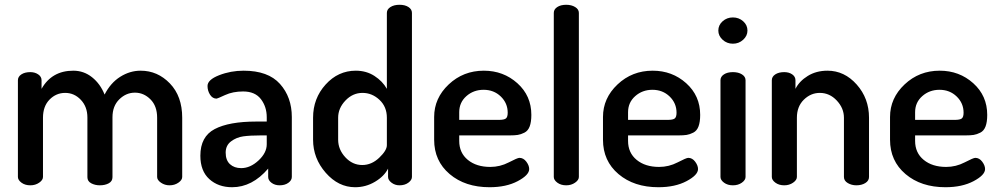

<svg xmlns="http://www.w3.org/2000/svg" viewBox="-20 -776 4184 804"><path d="M346 -34V-284Q346 -329 318.5 -358Q291 -387 253 -387Q215 -387 187.5 -359Q160 -331 160 -283V-35Q160 -22 144 -11Q128 0 107 0Q85 0 70 -11Q55 -22 55 -35V-440Q55 -455 69.5 -464.5Q84 -474 107 -474Q126 -474 140 -464.5Q154 -455 154 -440V-404Q197 -480 287 -480Q331 -480 365.5 -452.5Q400 -425 418 -380Q443 -429 483.5 -454.5Q524 -480 569 -480Q640 -480 691.5 -426.5Q743 -373 743 -283V-35Q743 -22 727 -11Q711 0 690 0Q670 0 654 -11Q638 -22 638 -35V-283Q638 -332 610 -360Q582 -388 545 -388Q508 -388 479.5 -360Q451 -332 451 -285V-34Q451 -17 435.5 -8.5Q420 0 398 0Q378 0 362 -8.5Q346 -17 346 -34Z M1000 -480Q1103 -480 1152.5 -424.5Q1202 -369 1202 -286V-35Q1202 -21 1187.5 -10.5Q1173 0 1151 0Q1131 0 1117 -10.5Q1103 -21 1103 -35V-70Q1036 8 952 8Q894 8 856.5 -26Q819 -60 819 -124Q819 -204 879 -235.5Q939 -267 1053 -267H1097V-285Q1097 -329 1072.5 -361Q1048 -393 998 -393Q955 -393 922.5 -378Q890 -363 887 -363Q870 -363 859.5 -379.5Q849 -396 849 -416Q849 -442 897.5 -461Q946 -480 1000 -480ZM1097 -172V-209H1072Q1027 -209 998.5 -205Q970 -201 947.5 -184Q925 -167 925 -137Q925 -105 943 -88.5Q961 -72 990 -72Q1028 -72 1062.5 -104Q1097 -136 1097 -172Z M1705 -722V-35Q1705 -22 1690 -11Q1675 0 1653 0Q1634 0 1619.5 -11Q1605 -22 1605 -35V-70Q1589 -38 1550.5 -15Q1512 8 1467 8Q1397 8 1344 -52.5Q1291 -113 1291 -191V-283Q1291 -364 1343.5 -422Q1396 -480 1470 -480Q1514 -480 1548 -458Q1582 -436 1600 -404V-722Q1600 -737 1615 -746.5Q1630 -756 1653 -756Q1676 -756 1690.5 -746.5Q1705 -737 1705 -722ZM1396 -283V-191Q1396 -150 1426 -117.5Q1456 -85 1497 -85Q1536 -85 1568 -115.5Q1600 -146 1600 -168V-283Q1600 -329 1569 -358Q1538 -387 1498 -387Q1457 -387 1426.5 -355Q1396 -323 1396 -283Z M2006 -480Q2088 -480 2146.5 -427.5Q2205 -375 2205 -295Q2205 -265 2198 -246.5Q2191 -228 2176 -220.5Q2161 -213 2148 -211Q2135 -209 2114 -209H1903V-186Q1903 -136 1939 -106.5Q1975 -77 2033 -77Q2074 -77 2110.5 -96Q2147 -115 2155 -115Q2172 -115 2184 -99Q2196 -83 2196 -68Q2196 -43 2148 -17.5Q2100 8 2030 8Q1928 8 1863 -47Q1798 -102 1798 -191V-286Q1798 -365 1859 -422.5Q1920 -480 2006 -480ZM1903 -274H2069Q2091 -274 2098.5 -280Q2106 -286 2106 -304Q2106 -344 2077 -372Q2048 -400 2005 -400Q1963 -400 1933 -373.5Q1903 -347 1903 -306Z M2351 -756Q2373 -756 2388.5 -746.5Q2404 -737 2404 -722V-35Q2404 -22 2388 -11Q2372 0 2351 0Q2329 0 2314 -11Q2299 -22 2299 -35V-722Q2299 -737 2313.5 -746.5Q2328 -756 2351 -756Z M2713 -480Q2795 -480 2853.5 -427.5Q2912 -375 2912 -295Q2912 -265 2905 -246.5Q2898 -228 2883 -220.5Q2868 -213 2855 -211Q2842 -209 2821 -209H2610V-186Q2610 -136 2646 -106.5Q2682 -77 2740 -77Q2781 -77 2817.5 -96Q2854 -115 2862 -115Q2879 -115 2891 -99Q2903 -83 2903 -68Q2903 -43 2855 -17.5Q2807 8 2737 8Q2635 8 2570 -47Q2505 -102 2505 -191V-286Q2505 -365 2566 -422.5Q2627 -480 2713 -480ZM2610 -274H2776Q2798 -274 2805.5 -280Q2813 -286 2813 -304Q2813 -344 2784 -372Q2755 -400 2712 -400Q2670 -400 2640 -373.5Q2610 -347 2610 -306Z M3102 -440V-35Q3102 -22 3086.5 -11Q3071 0 3049 0Q3027 0 3012 -11Q2997 -22 2997 -35V-440Q2997 -455 3011.5 -464.5Q3026 -474 3049 -474Q3072 -474 3087 -464.5Q3102 -455 3102 -440ZM3110 -648Q3110 -626 3092 -609.5Q3074 -593 3049 -593Q3024 -593 3006 -609.5Q2988 -626 2988 -648Q2988 -671 3006 -687Q3024 -703 3049 -703Q3074 -703 3092 -687Q3110 -671 3110 -648Z M3317 -283V-35Q3317 -22 3301 -11Q3285 0 3264 0Q3242 0 3227 -11Q3212 -22 3212 -35V-440Q3212 -455 3226.5 -464.5Q3241 -474 3264 -474Q3284 -474 3297.5 -464.5Q3311 -455 3311 -440V-404Q3327 -436 3362.5 -458Q3398 -480 3445 -480Q3516 -480 3567.5 -422Q3619 -364 3619 -283V-35Q3619 -19 3603.5 -9.5Q3588 0 3566 0Q3546 0 3530 -9.5Q3514 -19 3514 -35V-283Q3514 -323 3484 -355Q3454 -387 3413 -387Q3375 -387 3346 -358.5Q3317 -330 3317 -283Z M3915 -480Q3997 -480 4055.5 -427.5Q4114 -375 4114 -295Q4114 -265 4107 -246.5Q4100 -228 4085 -220.5Q4070 -213 4057 -211Q4044 -209 4023 -209H3812V-186Q3812 -136 3848 -106.5Q3884 -77 3942 -77Q3983 -77 4019.5 -96Q4056 -115 4064 -115Q4081 -115 4093 -99Q4105 -83 4105 -68Q4105 -43 4057 -17.5Q4009 8 3939 8Q3837 8 3772 -47Q3707 -102 3707 -191V-286Q3707 -365 3768 -422.5Q3829 -480 3915 -480ZM3812 -274H3978Q4000 -274 4007.5 -280Q4015 -286 4015 -304Q4015 -344 3986 -372Q3957 -400 3914 -400Q3872 -400 3842 -373.5Q3812 -347 3812 -306Z"/></svg>

Font: Dosis
Style: SemiBold
Weight: 600
Designer: Edgar Tolentino, Pablo Impallari, Igino Marini
Foundry: Edgar Tolentino, Pablo Impallari, Igino Marini
Version: Version 1.007